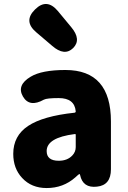

<svg xmlns="http://www.w3.org/2000/svg" viewBox="-20 -937 646 971"><path d="M216 14Q139 14 92 -37Q47 -85 47 -159Q47 -250 122 -300Q197 -350 357 -367Q363 -368 363 -374Q357 -441 277 -441Q217 -441 202 -433Q129 -392 96 -449Q63 -506 135 -549Q191 -583 311 -583Q541 -583 541 -323V-81Q541 0 470 7Q399 15 385 -52Q384 -57 381.5 -57Q379 -57 361 -40Q300 14 216 14ZM277 -124Q321 -124 346 -151Q363 -169 363 -193V-255Q363 -260 358 -259Q216 -241 216 -173Q216 -124 277 -124ZM350 -694Q306 -651 244 -705L163 -774Q97 -830 157 -889Q216 -948 272 -882L340 -800Q393 -737 350 -694Z"/></svg>

Font: Resource Han Rounded TW Heavy
Style: Regular
Weight: 900
Designer: Cyano Hao (round all glyphs); Ryoko NISHIZUKA 西塚涼子 (kana, bopomofo & ideographs); Paul D. Hunt (Latin, Greek & Cyrillic)
Foundry: Cyano Hao
Version: 0.990